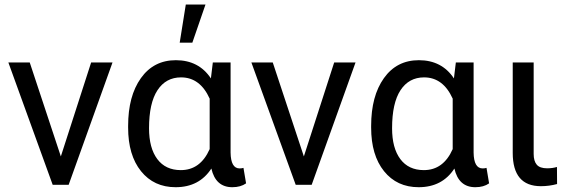

<svg xmlns="http://www.w3.org/2000/svg" viewBox="-20 -798 2462 829"><path d="M242.7 -122.6 373.5 -528.3H465.8L276.4 0H207.5L16.1 -528.3H108.4Z M975.6 -528.3V-139.2Q976.6 -70.8 1014.6 -70.8Q1023.9 -70.8 1031.2 -73.2L1042.5 -6.3Q1019 10.3 982.9 10.3Q911.1 10.3 892.6 -70.3Q840.3 10.3 738.3 10.3Q644.5 10.3 588.9 -58.8Q533.2 -127.9 533.2 -247.1V-254.4Q533.2 -383.3 588.4 -460.7Q643.6 -538.1 739.3 -538.1Q838.4 -538.1 890.6 -459.5L898.9 -528.3ZM623.5 -244.1Q623.5 -158.7 659.2 -111.1Q694.8 -63.5 760.7 -63.5Q845.2 -63.5 885.3 -154.3V-372.1Q843.8 -463.9 761.7 -463.9Q696.3 -463.9 659.9 -408.4Q623.5 -353 623.5 -244.1ZM782.2 -778.3H867.2L810.5 -613.8H755.9Z M1292 -122.6 1422.9 -528.3H1515.1L1325.7 0H1256.8L1065.4 -528.3H1157.7Z M2024.9 -528.3V-139.2Q2025.9 -70.8 2064 -70.8Q2073.2 -70.8 2080.6 -73.2L2091.8 -6.3Q2068.4 10.3 2032.2 10.3Q1960.4 10.3 1941.9 -70.3Q1889.6 10.3 1787.6 10.3Q1693.8 10.3 1638.2 -58.8Q1582.5 -127.9 1582.5 -247.1V-254.4Q1582.5 -383.3 1637.7 -460.7Q1692.9 -538.1 1788.6 -538.1Q1887.7 -538.1 1939.9 -459.5L1948.2 -528.3ZM1672.9 -244.1Q1672.9 -158.7 1708.5 -111.1Q1744.1 -63.5 1810.1 -63.5Q1894.5 -63.5 1934.6 -154.3V-372.1Q1893.1 -463.9 1811 -463.9Q1745.6 -463.9 1709.2 -408.4Q1672.9 -353 1672.9 -244.1Z M2284.2 -528.3V-133.3Q2284.2 -102.5 2297.6 -86.9Q2311 -71.3 2342.3 -71.3Q2365.7 -71.3 2384.8 -77.1L2385.3 -3.4Q2351.1 5.9 2315.4 5.9Q2193.8 5.9 2193.8 -137.7V-528.3Z"/></svg>

Font: Roboto
Style: Regular
Weight: 400
Designer: Google
Version: Version 2.001047; 2015